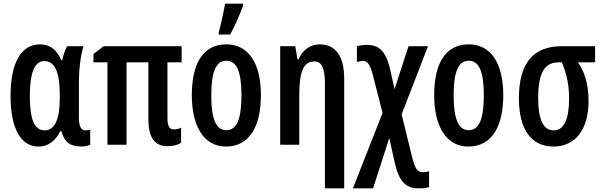

<svg xmlns="http://www.w3.org/2000/svg" viewBox="-20 -796 3313 1056"><path d="M193 10C243 10 285 -20 311 -74H318C334 -14 366 10 428 10C441 10 469 5 476 0V-84C469 -81 459 -79 449 -79C426 -79 414 -102 414 -147V-342C414 -418 424 -492 439 -542H349C339 -524 329 -495 322 -465H317C292 -523 255 -552 199 -552C98 -552 38 -453 38 -269C38 -89 94 10 193 10ZM225 -79C170 -79 144 -138 144 -268C144 -392 169 -460 223 -460C282 -460 309 -401 309 -269V-260C309 -140 282 -79 225 -79Z M935 -84C913 -84 901 -102 901 -145V-453H979V-542H550L494 -499V-453H571V0H676V-453H796V-143C796 -41 829 8 901 8C929 8 958 2 976 -11V-94C964 -87 947 -84 935 -84Z M1183 -606H1246C1273 -655 1299 -716 1317 -764V-776H1218C1214 -748 1192 -648 1183 -619ZM1415 -272C1415 -454 1343 -552 1225 -552C1094 -552 1035 -443 1035 -272C1035 -110 1096 10 1223 10C1359 10 1415 -112 1415 -272ZM1142 -271C1142 -399 1167 -462 1225 -462C1283 -462 1308 -399 1308 -272C1308 -143 1283 -80 1225 -80C1167 -80 1142 -145 1142 -271Z M1739 -552C1687 -552 1646 -523 1622 -470H1616L1604 -542H1521V0H1626V-271C1626 -406 1650 -458 1710 -458C1751 -458 1767 -417 1767 -337V240H1873V-363C1873 -488 1825 -552 1739 -552Z M1999 -549C1977 -549 1957 -546 1943 -542V-455C1952 -458 1964 -461 1976 -461C2002 -461 2016 -439 2030 -386L2084 -175L1921 240H2032L2121 -37L2151 98C2175 205 2214 240 2281 240C2307 240 2324 238 2340 233V146C2329 149 2319 151 2307 151C2274 151 2263 134 2243 54L2189 -167L2334 -542H2227L2150 -306L2125 -418C2102 -513 2066 -549 1999 -549Z M2748 -272C2748 -454 2676 -552 2558 -552C2427 -552 2368 -443 2368 -272C2368 -110 2429 10 2556 10C2692 10 2748 -112 2748 -272ZM2475 -271C2475 -399 2500 -462 2558 -462C2616 -462 2641 -399 2641 -272C2641 -143 2616 -80 2558 -80C2500 -80 2475 -145 2475 -271Z M3217 -240C3217 -327 3198 -398 3159 -453H3253V-542H3072C2911 -542 2834 -448 2834 -255C2834 -87 2900 10 3024 10C3143 10 3217 -82 3217 -240ZM2940 -258C2940 -392 2974 -453 3051 -453H3070C3098 -389 3110 -325 3110 -254C3110 -139 3082 -79 3025 -79C2970 -79 2940 -135 2940 -258Z"/></svg>

Font: Noto Sans Display Condensed Medium
Style: Regular
Weight: 500
Width: 3
Designer: Monotype Design Team
Foundry: Monotype Imaging Inc.
Version: Version 1.900